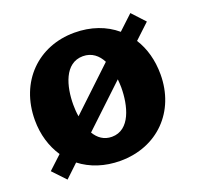

<svg xmlns="http://www.w3.org/2000/svg" viewBox="-101 -652 807 775"><g transform="rotate(-20 302.0 -265.0)"><path d="M583 -482 532 -537 470 -479C424 -518 363 -540 292 -540C137 -540 22 -428 22 -262C22 -200 39 -145 69 -100L12 -47L64 8L120 -45C165 -10 224 10 291 10C451 10 562 -104 562 -263C562 -324 547 -378 519 -422ZM189 -268C189 -346 213 -439 292 -439C330 -439 356 -417 372 -386L193 -217C190 -234 189 -252 189 -268ZM395 -268C395 -190 371 -93 292 -93C258 -93 234 -111 218 -138L393 -303C394 -291 395 -279 395 -268Z"/></g></svg>

Font: 18Franklin
Style: Bold
Weight: 700
Designer: Pablo Impallari, Rodrigo Fuenzalida (Modified by Dan O. Williams)
Version: Version 0.025;PS 000.025;hotconv 1.0.88;makeotf.lib2.5.64775